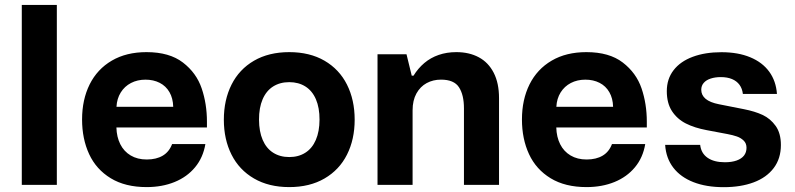

<svg xmlns="http://www.w3.org/2000/svg" viewBox="-20 -750 3227 779"><path d="M210.6 -730V0H68.4V-730Z M313 -265.3Q313 -345.8 343.8 -407.7Q374.7 -469.5 433.6 -504Q492.6 -538.5 574.3 -538.5Q667.4 -538.5 722.2 -496.3Q777 -454.2 798.3 -391.3Q819.6 -328.4 819.6 -256.2V-232.8H452.3Q453.3 -194.2 468.1 -164.8Q482.9 -135.4 510.3 -119.2Q537.7 -102.9 575.3 -102.9Q614.3 -102.9 640.4 -118.5Q666.6 -134.1 678.3 -165.6H813.3Q804.1 -110.6 771.5 -71.4Q739 -32.1 688.3 -11.5Q637.7 9.1 575 9.1Q488.2 9.1 429.3 -26.8Q370.4 -62.7 341.7 -124.6Q313 -186.5 313 -265.3ZM570.2 -426.8Q537.5 -426.8 511.5 -413.3Q485.4 -399.8 469.9 -374.8Q454.3 -349.8 452.6 -316.7H682.8Q681.9 -351.2 667.6 -376.1Q653.2 -401 628 -413.9Q602.7 -426.8 570.2 -426.8Z M888.2 -264.3Q888.2 -344.5 919.4 -406.7Q950.6 -468.8 1010.6 -503.7Q1070.6 -538.5 1153.6 -538.5V-416.7Q1116 -416.7 1088.1 -399.1Q1060.3 -381.5 1045.5 -347.1Q1030.7 -312.7 1030.9 -264.2Q1031.1 -216.4 1045.8 -182.3Q1060.5 -148.1 1088.2 -130.5Q1115.9 -112.8 1153.6 -112.8V9.1Q1070.6 9.1 1010.6 -25.8Q950.6 -60.6 919.4 -122.5Q888.2 -184.4 888.2 -264.3ZM1276.4 -264.2Q1276.6 -312.7 1261.8 -347.1Q1247 -381.5 1219.1 -399.1Q1191.2 -416.7 1153.6 -416.7V-538.5Q1236.6 -538.5 1296.6 -503.7Q1356.6 -468.8 1387.8 -406.7Q1419 -344.5 1419 -264.3Q1419 -184.4 1387.8 -122.5Q1356.6 -60.6 1296.6 -25.8Q1236.6 9.1 1153.6 9.1V-112.8Q1191.4 -112.8 1219 -130.5Q1246.7 -148.1 1261.4 -182.3Q1276.2 -216.4 1276.4 -264.2Z M1650.5 -443.1 1654 -302.4V0H1511.7V-529.9H1629.3ZM1769.1 -426.9Q1737.2 -426.9 1711.2 -412.9Q1685.2 -398.9 1669.6 -370.8Q1654 -342.7 1654 -302.4L1650.5 -443.1H1657.9Q1676.3 -472.9 1701.7 -494.4Q1727.1 -515.8 1759.7 -527.1Q1792.3 -538.5 1831.6 -538.5Q1883.7 -538.5 1922.6 -517.6Q1961.5 -496.8 1983.1 -454.8Q2004.7 -412.8 2004.7 -352V0H1862.4V-310.5Q1862.4 -364.7 1842.3 -395.8Q1822.3 -426.9 1769.1 -426.9Z M2097.7 -265.3Q2097.7 -345.8 2128.5 -407.7Q2159.4 -469.5 2218.3 -504Q2277.2 -538.5 2359 -538.5Q2452.1 -538.5 2506.8 -496.3Q2561.6 -454.2 2583 -391.3Q2604.3 -328.4 2604.3 -256.2V-232.8H2237Q2238 -194.2 2252.8 -164.8Q2267.6 -135.4 2295 -119.2Q2322.4 -102.9 2360 -102.9Q2398.9 -102.9 2425.1 -118.5Q2451.3 -134.1 2463 -165.6H2597.9Q2588.8 -110.6 2556.2 -71.4Q2523.6 -32.1 2473 -11.5Q2422.4 9.1 2359.7 9.1Q2272.9 9.1 2214 -26.8Q2155.1 -62.7 2126.4 -124.6Q2097.7 -186.5 2097.7 -265.3ZM2354.9 -426.8Q2322.2 -426.8 2296.1 -413.3Q2270.1 -399.8 2254.5 -374.8Q2239 -349.8 2237.3 -316.7H2467.5Q2466.6 -351.2 2452.2 -376.1Q2437.9 -401 2412.6 -413.9Q2387.4 -426.8 2354.9 -426.8Z M2678.7 -162.1H2820.8Q2824.7 -128 2850.8 -109.9Q2876.9 -91.7 2921.1 -91.7Q2949 -91.7 2968.8 -98.8Q2988.6 -105.9 2998.7 -118.9Q3008.8 -132 3008.8 -150.5Q3008.8 -168.6 2997.2 -179.7Q2985.6 -190.9 2969.4 -196.4Q2953.2 -202 2931.8 -206L2847.1 -222Q2797.9 -231.2 2762.6 -249.1Q2727.3 -267.1 2706.3 -299.3Q2685.4 -331.4 2685.4 -380.3Q2685.4 -429.5 2712.9 -465.2Q2740.4 -500.9 2790.6 -519.5Q2840.7 -538.2 2907.1 -538.2Q2974.6 -538.2 3024 -517.6Q3073.4 -497.1 3101.1 -459Q3128.7 -420.9 3132.3 -368.8H2994.1Q2991.6 -390.6 2980.3 -406Q2969 -421.3 2950 -429.2Q2930.9 -437.2 2904.5 -437.2Q2881.6 -437.2 2863.6 -431.3Q2845.5 -425.5 2835.4 -413.9Q2825.2 -402.3 2825.2 -385.8Q2825.2 -364 2842.8 -349.1Q2860.4 -334.2 2897.2 -327L2997.9 -307.1Q3042.9 -298.3 3074.3 -283.6Q3105.7 -268.9 3127 -239.2Q3148.3 -209.5 3148.3 -161.7Q3148.3 -106.7 3119.2 -68.2Q3090 -29.6 3037.8 -10.1Q2985.6 9.4 2916.4 9.4Q2845.8 9.4 2793.7 -10.9Q2741.5 -31.2 2711.9 -69.6Q2682.3 -108.1 2678.7 -162.1Z"/></svg>

Font: Wand UI Pro
Style: Regular
Weight: 400
Designer: Andreas Faust
Version: Version 1.003;FEAKit 1.0